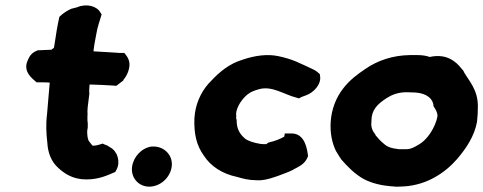

<svg xmlns="http://www.w3.org/2000/svg" viewBox="-20 -677 1807 718"><path d="M84 -452C63 -408 104 -381 117 -369H142C149 -369 156 -369 166 -368C163 -330 159 -291 156 -251C151 -212 153 -177 157 -143C159 -107 171 -73 198 -49C220 -29 251 -6 303 -6C351 -6 383 -22 411 -34L416 -43C431 -72 420 -111 392 -126L381 -133C375 -135 370 -137 364 -140C354 -137 341 -132 327 -132C323 -135 319 -141 312 -150C309 -154 304 -174 307 -195L308 -197C308 -207 309 -214 307 -227V-244C308 -249 307 -256 307 -261L308 -277C310 -291 312 -312 314 -325V-329C313 -338 314 -349 315 -361C345 -360 377 -359 404 -357L415 -356L441 -376L442 -379C453 -392 460 -407 463 -423C468 -447 457 -463 452 -470L445 -479H434C427 -479 421 -479 415 -480H414C388 -482 359 -483 330 -485V-490C332 -505 334 -519 337 -533C341 -553 344 -573 348 -583V-584L360 -623L355 -631C342 -654 304 -665 269 -650L246 -644C229 -636 215 -627 202 -614C195 -583 189 -547 184 -512L182 -499C180 -497 178 -495 172 -491C155 -491 139 -489 126 -489H121L117 -487C99 -480 90 -467 84 -452Z M474 -54C468 -13 498 21 538 21C579 21 616 -12 622 -53C628 -94 597 -127 558 -129H547C509 -124 479 -90 474 -54Z M707 -235C705 -177 714 -134 743 -94C768 -56 810 -27 868 -15C888 -9 911 -3 940 -3H956C980 -5 1001 -13 1019 -19C1040 -27 1058 -33 1076 -42L1077 -43C1099 -55 1121 -63 1132 -93C1129 -114 1123 -178 1070 -178H1045L1043 -166C1029 -158 1008 -149 984 -144C981 -142 978 -140 976 -138H968C965 -138 960 -138 953 -139C929 -143 907 -150 896 -159C875 -177 865 -197 865 -226V-228L863 -235C864 -241 863 -250 863 -252L864 -260C871 -290 895 -318 913 -329C918 -333 933 -339 947 -343C997 -358 1043 -323 1088 -312L1098 -309L1107 -314C1113 -317 1117 -317 1123 -320C1153 -330 1182 -362 1177 -392L1176 -400C1167 -407 1164 -412 1148 -419C1133 -426 1113 -436 1087 -447C1068 -455 1045 -462 1021 -467C979 -476 932 -469 888 -454C837 -439 800 -407 770 -375C740 -346 716 -303 709 -254Z M1264 -347C1206 -274 1205 -172 1238 -109H1239V-108C1245 -99 1250 -89 1255 -83L1256 -81C1278 -56 1305 -27 1341 -7C1372 9 1408 17 1446 20H1453L1456 21H1469C1479 21 1486 20 1491 20H1493C1577 14 1644 -30 1690 -83C1723 -122 1754 -167 1764 -222V-224C1766 -241 1767 -258 1767 -277C1768 -342 1733 -375 1714 -409V-411C1702 -425 1692 -439 1675 -450C1649 -468 1618 -471 1587 -464C1576 -468 1560 -471 1542 -471H1512C1449 -470 1392 -451 1346 -419C1316 -399 1287 -377 1264 -347ZM1369 -221V-225C1369 -266 1391 -287 1424 -309C1444 -322 1466 -331 1495 -332H1506C1514 -332 1522 -331 1534 -331C1577 -328 1601 -306 1601 -280C1609 -268 1616 -257 1616 -243C1614 -231 1610 -219 1606 -210C1592 -178 1571 -151 1547 -137C1529 -126 1516 -119 1498 -119H1473C1445 -122 1429 -127 1416 -139C1401 -151 1395 -159 1383 -173L1384 -174C1374 -185 1366 -202 1369 -221Z"/></svg>

Font: Hussar Pisanka
Style: BlkKur
Weight: 700
Designer: Robert Jablonski
Foundry: Cannot Into Space Fonts
Version: Version 1.070